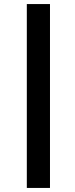

<svg xmlns="http://www.w3.org/2000/svg" viewBox="-20 -795 367 945"><path d="M112 130V-775H226V130Z"/></svg>

Font: Raleway-v4020
Style: Bold Italic
Weight: 700
Italic angle: -12°
Designer: Matt McInerney, Pablo Impallari, Rodrigo Fuenzalida
Foundry: Matt McInerney, Pablo Impallari, Rodrigo Fuenzalida
Version: Version 4.020;PS 004.020;hotconv 1.0.88;makeotf.lib2.5.64775